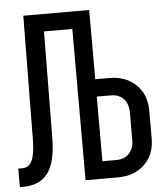

<svg xmlns="http://www.w3.org/2000/svg" viewBox="-57 -777 709 828"><g transform="rotate(-5 298.0 -362.5)"><path d="M-4.4 4.9V-75.2H13.7Q42.5 -75.2 55.4 -103.5Q68.4 -131.8 69.3 -193.8L74.7 -730H359.9V-430.2H419.9Q491.7 -430.2 535.9 -387.7Q580.1 -345.2 580.1 -274.9V-154.8Q580.1 -85 536.1 -42.5Q492.2 0 419.9 0H280.3V-654.8H157.7L153.3 -193.8Q152.3 -89.8 117.4 -42.5Q82.5 4.9 10.3 4.9ZM359.9 -75.2H419.9Q456.1 -75.2 476.1 -97.2Q496.1 -119.1 496.1 -154.8V-274.9Q496.1 -311 476.1 -333Q456.1 -355 419.9 -355H359.9Z"/></g></svg>

Font: UDEV Gothic 35
Style: Regular
Weight: 400
Version: v2.1.0; ttfautohint (v1.8.4.7-5d5b-dirty) -l 6 -r 45 -G 200 